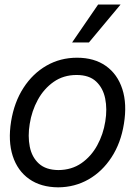

<svg xmlns="http://www.w3.org/2000/svg" viewBox="-20 -804 590 836"><path d="M233.4 11.7Q157.7 11.2 106.9 -24.7Q56.2 -60.5 35.4 -125Q14.6 -189.5 28.3 -275.4Q42 -359.4 82.3 -421.6Q122.6 -483.9 182.6 -518.3Q242.7 -552.7 315.4 -552.7Q390.6 -552.7 441.2 -516.8Q491.7 -481 512.7 -416Q533.7 -351.1 519.5 -264.6Q506.3 -181.6 465.8 -119.4Q425.3 -57.1 365.5 -22.9Q305.7 11.2 233.4 11.7ZM234.4 -63.5Q292 -64 334.5 -93.5Q377 -123 403.3 -171.1Q429.7 -219.2 438.5 -275.4Q447.3 -329.1 438 -375Q428.7 -420.9 398.4 -449.2Q368.2 -477.5 313.5 -477.5Q256.3 -477.5 213.6 -447.5Q170.9 -417.5 144.5 -369.1Q118.2 -320.8 109.4 -264.6Q100.6 -211.4 109.6 -165.5Q118.7 -119.6 149.2 -91.8Q179.7 -64 234.4 -63.5ZM293.9 -619.1 407.2 -784.2H504.9L367.2 -619.1Z"/></svg>

Font: Inter Tight
Style: Italic
Weight: 400
Italic angle: -9.39999°
Designer: Rasmus Andersson
Foundry: rsms
Version: Version 3.002